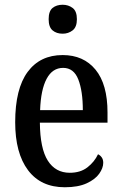

<svg xmlns="http://www.w3.org/2000/svg" viewBox="-20 -779 513 809"><path d="M253 10Q152 10 98 -62Q44 -134 44 -264Q44 -405 96.5 -476Q149 -547 244 -547Q332 -547 382.5 -485.5Q433 -424 433 -305V-262H148Q149 -153 181.5 -102Q214 -51 274 -51Q319 -51 348.5 -74Q378 -97 393 -129Q402 -125 408.5 -116Q415 -107 415 -93Q415 -71 398 -47Q381 -23 345 -6.5Q309 10 253 10ZM329 -315Q329 -395 310 -444Q291 -493 246 -493Q201 -493 176.5 -447Q152 -401 149 -315ZM244 -637Q218 -637 201.5 -651Q185 -665 185 -698Q185 -732 201.5 -745.5Q218 -759 244 -759Q268 -759 286 -745.5Q304 -732 304 -698Q304 -665 286 -651Q268 -637 244 -637Z"/></svg>

Font: Noto Serif Armenian Condensed Medium
Style: Regular
Weight: 500
Width: 3
Designer: Monotype Design Team
Foundry: Monotype Imaging Inc.
Version: Version 2.008; ttfautohint (v1.8.4.7-5d5b)